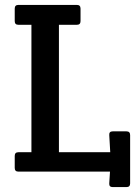

<svg xmlns="http://www.w3.org/2000/svg" viewBox="-20 -699 565 782"><path d="M220 -598V-79H429L425 -149Q424 -164 439 -164H495Q510 -164 510 -149V48Q510 63 495 63H439Q424 63 425 48L428 0H55Q40 0 40 -15V-64Q40 -79 55 -79H108V-598H55Q40 -598 40 -613V-664Q40 -679 55 -679H293Q308 -679 308 -664V-613Q308 -598 293 -598Z"/></svg>

Font: Crete Round
Style: Regular
Weight: 400
Designer: Veronika Burian
Foundry: TypeTogether
Version: Version 1.001